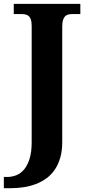

<svg xmlns="http://www.w3.org/2000/svg" viewBox="-59 -734 447 994"><path d="M356.9 -661.1H314.9Q304.2 -661.1 294.7 -658.9Q285.2 -656.7 278.3 -649.9Q271.5 -643.1 267.3 -630.4Q263.2 -617.7 263.2 -596.2V2Q263.2 47.4 252.9 82.5Q242.7 117.7 224.6 144.3Q206.5 170.9 181.4 189.2Q156.2 207.5 126.7 218.8Q97.2 230 64.2 235.1Q31.2 240.2 -2.9 240.2H-39.1V182.1H-21Q2.9 182.1 25.6 173.1Q48.3 164.1 65.9 143.1Q83.5 122.1 94.2 87.6Q105 53.2 105 2.9V-600.1Q105 -620.1 101.1 -632.1Q97.2 -644 90.1 -650.4Q83 -656.7 73.7 -658.9Q64.5 -661.1 54.2 -661.1H12.2V-713.9H356.9Z"/></svg>

Font: Droids
Style: b
Weight: 700
Foundry: Ascender Corporation
Version: Version 1.00 build 113